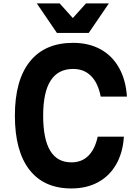

<svg xmlns="http://www.w3.org/2000/svg" viewBox="-20 -1065 790 1104"><path d="M65.6 -400Q65.6 -603.7 151.7 -711.2Q237.8 -818.6 400.4 -818.6Q490.3 -818.6 557.9 -781.7Q625.5 -744.7 664.6 -674.7Q703.8 -604.8 709.8 -509.5H559.1Q544.1 -587.3 503.8 -627.9Q463.5 -668.6 400.4 -668.6Q314.1 -668.6 271.2 -601.6Q228.2 -534.7 228.2 -400Q228.2 -265.3 268.7 -198.4Q309.1 -131.4 390.4 -131.4Q449.9 -131.4 488.1 -169.4Q526.4 -207.3 541.7 -279.1H692.4Q686.4 -187.2 648.1 -120.1Q609.8 -53 543.9 -17.2Q478 18.6 390.4 18.6Q232.8 18.6 149.2 -88.8Q65.6 -196.3 65.6 -400ZM490.1 -875.5H307.4L191.6 -1045.3H323.1L445.5 -909.2H351.9L474.4 -1045.3H605.9Z"/></svg>

Font: Martian Mono VF sWd Rg
Style: Regular
Weight: 400
Width: 6
Monospace: yes
Designer: Roman Shamin
Foundry: Evil Martians
Version: Version 1.100